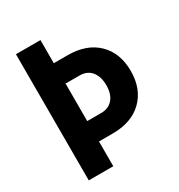

<svg xmlns="http://www.w3.org/2000/svg" viewBox="-169 -824 872 937"><g transform="rotate(-30 266.5 -355.5)"><path d="M196.8 -710.9V-580.6H274.4Q381.3 -580.6 442.4 -521Q503.4 -461.4 503.4 -360.4Q503.4 -259.3 442.4 -199.5Q381.3 -139.6 274.9 -139.6H196.8V0H58.6V-710.9ZM196.8 -468.3V-254.4H275.9Q317.4 -254.4 341.3 -282.2Q365.2 -310.1 365.2 -359.4Q365.2 -408.2 341.8 -437Q318.4 -465.8 275.9 -465.8H198.7Z"/></g></svg>

Font: Roboto Condensed
Style: Bold
Weight: 700
Designer: Google
Version: Version 2.134; 2016